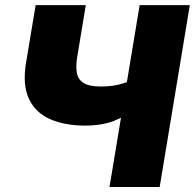

<svg xmlns="http://www.w3.org/2000/svg" viewBox="-20 -748 779 768"><path d="M321.3 -245.6Q239.3 -245.6 180.7 -271.2Q122.1 -296.9 95.7 -352.8Q69.3 -408.7 84.5 -499L122.6 -727.5H323.2L288.6 -518.6Q282.7 -482.9 287.4 -456.5Q292 -430.2 314.5 -416Q336.9 -401.9 383.8 -401.9Q432.1 -401.9 470.5 -413.8Q508.8 -425.8 531.2 -439L508.8 -303.2Q455.6 -268.6 414.1 -257.1Q372.6 -245.6 321.3 -245.6ZM418 0 538.6 -727.5H739.3L618.7 0Z"/></svg>

Font: Inter 24pt Black
Style: Italic
Weight: 900
Italic angle: -9.3988°
Designer: Rasmus Andersson
Foundry: rsms
Version: Version 4.001;git-66647c0bb